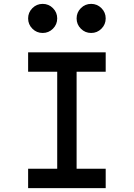

<svg xmlns="http://www.w3.org/2000/svg" viewBox="-20 -970 690 990"><path d="M275 -600H125V-700H525V-600H375V-100H525V0H125V-100H275ZM125 -875Q125 -906 147 -928Q169 -950 200 -950Q231 -950 253 -928Q275 -906 275 -875Q275 -844 253 -822Q231 -800 200 -800Q169 -800 147 -822Q125 -844 125 -875ZM450 -950Q481 -950 503 -928Q525 -906 525 -875Q525 -844 503 -822Q481 -800 450 -800Q419 -800 397 -822Q375 -844 375 -875Q375 -906 397 -928Q419 -950 450 -950Z"/></svg>

Font: Monoikos Medium
Style: Regular
Weight: 500
Designer: Brian Krent
Version: Version 0.088